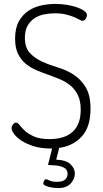

<svg xmlns="http://www.w3.org/2000/svg" viewBox="-20 -752 527 980"><path d="M233 -42Q310 -42 351 -79.5Q392 -117 392 -192Q392 -237 377.5 -266.5Q363 -296 339.5 -315.5Q316 -335 286 -347.5Q256 -360 224.5 -371Q193 -382 163 -395Q133 -408 109.5 -428Q86 -448 71.5 -478.5Q57 -509 57 -555Q57 -609 76.5 -643.5Q96 -678 126 -697.5Q156 -717 192 -724.5Q228 -732 261 -732Q291 -732 320 -727.5Q349 -723 372 -715Q395 -707 409.5 -696.5Q424 -686 424 -675Q424 -667 417.5 -656.5Q411 -646 401 -646Q395 -646 384.5 -652Q374 -658 357.5 -665Q341 -672 317 -678Q293 -684 260 -684Q232 -684 204.5 -678.5Q177 -673 155.5 -658.5Q134 -644 120.5 -620Q107 -596 107 -559Q107 -509 132 -482Q157 -455 194 -438Q231 -421 274.5 -408Q318 -395 355 -371.5Q392 -348 417 -307.5Q442 -267 442 -197Q442 -104 397.5 -55.5Q353 -7 282 3L267 63Q318 65 340 86.5Q362 108 362 134Q362 162 340.5 185Q319 208 277 208Q268 208 255 206.5Q242 205 230 202Q218 199 209.5 194.5Q201 190 201 184Q201 179 205 171Q209 163 215 163Q220 163 233 169.5Q246 176 271 176Q301 176 313 164Q325 152 325 136Q325 114 307 104Q289 94 258 92L225 90L246 6H238Q190 6 153 -5.5Q116 -17 90.5 -33.5Q65 -50 52 -68Q39 -86 39 -98Q39 -108 46.5 -117Q54 -126 62 -126Q71 -126 80.5 -113Q90 -100 107.5 -84Q125 -68 154.5 -55Q184 -42 233 -42Z"/></svg>

Font: AkaAcidDosis
Style: Light
Weight: 300
Designer: Edgar Tolentino, Pablo Impallari, Igino Marini, Aka-Acid
Foundry: Edgar Tolentino, Pablo Impallari, Igino Marini, Aka-Acid
Version: Version 1.007